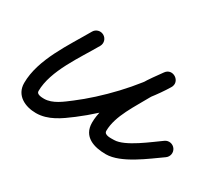

<svg xmlns="http://www.w3.org/2000/svg" viewBox="-72 -421 655 583"><g transform="rotate(30 256.0 -130.0)"><path d="M150.4 -283.7C138.4 -290.6 123.1 -286.4 116.3 -274.4C76.1 -203.9 15.9 -119.6 15.9 -36.7C15.9 6.7 54.2 24.9 92.2 24.9C134.8 24.9 169.6 -0.5 202.1 -25.1C275.9 -80.9 361.8 -170.1 409.4 -249.1C417.7 -262.8 411.9 -276.2 401.7 -282.9C391.5 -289.6 376.9 -289.6 367.6 -276.5C353.2 -256.2 337.7 -236 325.3 -214.4C325.3 -214.4 325.2 -214.3 325.1 -214.1C325.1 -214 325 -213.9 325 -213.9C295.9 -160 254.6 -98.1 254.6 -35.4C254.6 14.1 297.1 27 339 27C391.8 27 459.7 -27.4 501.3 -56.5C512.6 -64.4 515.4 -80 507.5 -91.3C499.6 -102.6 484 -105.4 472.7 -97.5C472.7 -97.5 472.7 -97.5 472.7 -97.5C442.5 -76.4 376.8 -23 339 -23C328.7 -23 304.6 -20.4 304.6 -35.4C304.6 -87.8 344.4 -144.5 369 -190.1C369 -190.1 368.9 -190 368.9 -189.9C368.8 -189.7 368.7 -189.6 368.7 -189.6C380.2 -209.8 394.9 -228.6 408.4 -247.5C417.7 -260.6 411.4 -274.3 400.7 -281.3C390 -288.3 374.9 -288.6 366.6 -274.9C322.2 -201.3 240.6 -116.9 171.9 -64.9C149.5 -47.9 121.9 -25.1 92.2 -25.1C84.4 -25.1 65.9 -25.5 65.9 -36.7C65.9 -108.4 124.6 -187.9 159.7 -249.6C166.6 -261.6 162.4 -276.9 150.4 -283.7Z"/></g></svg>

Font: FRB American Cursive Guidelines Arrows Semibold
Style: Italic
Weight: 600
Italic angle: -25°
Version: Version 2.0;Modular Font Editor K font №1